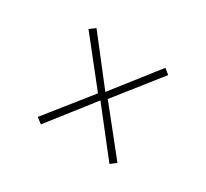

<svg xmlns="http://www.w3.org/2000/svg" viewBox="-74 -562 547 509"><g transform="rotate(30 199.0 -307.5)"><path d="M305 -455 321 -442 214 -307 321 -173 304 -160 199 -294 94 -160 77 -173 184 -307 77 -442 94 -455 199 -320Z"/></g></svg>

Font: Fira Sans Extra Condensed Thin
Style: Regular
Weight: 250
Width: 1
Designer: Carrois Corporate & Edenspiekermann AG
Foundry: Carrois Corporate GbR & Edenspiekermann AG
Version: Version 4.203